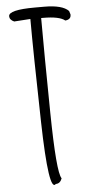

<svg xmlns="http://www.w3.org/2000/svg" viewBox="-62 -965 500 1022"><g transform="rotate(-5 187.5 -454.0)"><path d="M166 -928.7H214.8Q311.5 -928.7 344.7 -894.5L350.6 -876V-873Q350.6 -848.6 320.3 -845.7Q291 -870.1 203.1 -870.1H193.4V-866.2Q193.4 -685.5 197.8 -365.2Q202.1 -44.9 227.5 -10.7Q217.8 16.6 194.3 16.6Q153.3 60.5 144.5 -319.3Q135.7 -699.2 135.7 -866.2V-870.1L48.8 -864.3Q24.4 -875 24.4 -894.5Q24.4 -928.7 166 -928.7Z"/></g></svg>

Font: Sue Ellen Francisco
Style: Regular
Weight: 400
Designer: Kimberly Geswein
Foundry: Kimberly Geswein
Version: Version 1.002 2007